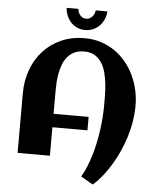

<svg xmlns="http://www.w3.org/2000/svg" viewBox="-65 -944 926 1148"><g transform="rotate(5 397.5 -370.5)"><path d="M749 -336.4V-327.1Q748 -286.1 740.5 -242.2Q732.9 -198.2 719.2 -154.3Q705.6 -110.4 686.5 -67.4Q667.5 -24.4 643.8 14.9Q620.1 54.2 592.8 88.6Q565.4 123 535.2 149.4L462.4 107.4Q479.5 78.6 493.4 44.7Q507.3 10.7 518.6 -26.4Q529.8 -63.5 537.8 -102.5Q545.9 -141.6 551.3 -180.2Q556.6 -218.8 559.3 -256.1Q562 -293.5 562 -327.1Q562 -353.5 561.8 -387Q561.5 -420.4 557.9 -455.1Q554.2 -489.7 545.9 -522.7Q537.6 -555.7 521.2 -581.5Q504.9 -607.4 479.2 -623Q453.6 -638.7 415.5 -638.7Q381.8 -638.7 357.7 -627.2Q333.5 -615.7 316.7 -596.4Q299.8 -577.1 289.8 -551.8Q279.8 -526.4 274.2 -498.3Q268.6 -470.2 266.8 -441.7Q265.1 -413.1 265.1 -387.7V-251.5H475.6V-170.9H265.1V0H71.3V-357.4Q71.3 -434.1 95.7 -500Q120.1 -565.9 164.8 -614.5Q209.5 -663.1 272.2 -690.7Q335 -718.3 412.1 -718.3Q464.4 -718.3 510 -703.4Q555.7 -688.5 593.3 -662.4Q630.9 -636.2 660.4 -600.3Q689.9 -564.5 709.7 -522Q729.5 -479.5 739.7 -432.1Q750 -384.8 749 -336.4ZM532.7 -889.6Q530.8 -863.8 521 -841.6Q511.2 -819.3 495.1 -802.7Q479 -786.1 457 -776.6Q435.1 -767.1 408.7 -767.1Q382.3 -767.1 360.8 -776.9Q339.4 -786.6 323.7 -803.5Q308.1 -820.3 298.8 -842.5Q289.6 -864.7 287.6 -889.6H358.4Q358.4 -884.3 361.1 -875Q363.8 -865.7 369.6 -856.9Q375.5 -848.1 385 -841.6Q394.5 -835 408.7 -835Q423.8 -835 433.8 -841.6Q443.8 -848.1 450.2 -856.9Q456.5 -865.7 459.2 -875Q461.9 -884.3 462.4 -889.6Z"/></g></svg>

Font: Aclonica
Style: Regular
Weight: 400
Designer: Astigmatic (AOETI)
Foundry: Astigmatic (AOETI)
Version: Version 1.000